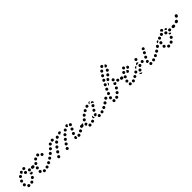

<svg xmlns="http://www.w3.org/2000/svg" viewBox="297 -1838 3154 3154"><g transform="rotate(-45 1874.0 -261.0)"><path d="M54 24Q59 24 63 22Q68 20 72 17Q75 13 77 9Q81 -1 77 -11Q73 -20 63 -24Q63 -24 63 -24Q53 -29 44 -25Q34 -21 30 -12Q26 -2 29 8Q33 17 43 21Q43 22 44 22Q49 24 54 24ZM152 2Q156 -8 152 -17Q149 -21 146 -25Q142 -28 137 -30Q133 -31 128 -31Q123 -31 118 -29L117 -28Q113 -26 109 -23Q106 -19 104 -14Q103 -10 103 -5Q103 0 105 5Q110 14 119 18Q129 21 138 17L140 16Q149 12 152 2ZM213 -47Q214 -51 214 -56Q213 -61 211 -66Q209 -70 205 -73Q197 -80 187 -79Q177 -78 170 -70H169Q162 -62 163 -51Q164 -41 172 -34Q176 -31 181 -30Q185 -28 190 -28Q195 -29 200 -31Q204 -33 207 -37L208 -38Q211 -42 213 -47ZM-5 -41Q3 -35 13 -36Q24 -37 30 -45Q36 -53 35 -64V-65Q34 -75 26 -82Q18 -88 7 -87Q-3 -86 -9 -78Q-16 -69 -15 -59L-14 -58Q-13 -48 -5 -41ZM252 -121Q253 -125 251 -129Q244 -128 238 -129H236Q227 -130 219 -135Q215 -137 211 -140Q209 -138 207 -135Q205 -133 204 -130V-128Q200 -119 204 -109Q209 -100 219 -96Q228 -93 238 -97Q247 -102 251 -111V-113Q252 -117 252 -121ZM-1 -127Q3 -117 13 -113Q17 -112 22 -112Q27 -112 32 -114Q36 -116 40 -120Q43 -123 45 -128V-129Q47 -134 47 -139Q47 -144 45 -148Q43 -153 39 -156Q35 -160 31 -161Q21 -165 12 -161Q2 -157 -1 -147L-2 -146Q-6 -136 -1 -127ZM338 -153Q346 -161 346 -171Q346 -181 338 -189Q331 -196 321 -196H319Q309 -196 302 -189Q294 -181 294 -171Q294 -161 302 -153Q309 -146 319 -146H320Q331 -146 338 -153ZM250 -152Q255 -153 259 -156Q263 -160 265 -164Q268 -168 268 -173Q269 -183 263 -192Q257 -200 246 -201H245Q235 -202 227 -196Q219 -190 217 -179Q216 -169 222 -161Q229 -153 239 -151H240Q245 -151 250 -152ZM179 -169Q188 -174 191 -184Q194 -193 190 -203Q185 -212 175 -215H174Q164 -218 155 -214Q145 -209 142 -199Q139 -189 144 -180Q149 -171 159 -168L160 -167Q170 -164 179 -169ZM38 -211Q37 -206 37 -201Q37 -196 39 -192Q41 -187 45 -184Q53 -177 63 -178Q73 -178 80 -186L81 -187Q85 -191 87 -196Q88 -202 87 -207Q87 -208 86 -208Q80 -215 76 -224Q73 -226 69 -228Q66 -229 62 -228Q57 -228 52 -226Q48 -224 44 -220L43 -219Q40 -216 38 -211ZM98 -232Q94 -242 98 -251Q99 -252 100 -254Q102 -258 106 -261Q110 -264 114 -266Q119 -267 124 -267Q129 -266 133 -264Q141 -260 145 -251Q148 -243 145 -234Q145 -234 144 -234Q136 -229 129 -221Q127 -219 126 -216Q122 -215 118 -216Q114 -216 110 -218Q101 -222 98 -232ZM167 -256Q167 -256 167 -257Q167 -259 167 -261Q167 -263 168 -265Q172 -275 181 -279Q191 -283 200 -280Q201 -279 202 -279Q212 -275 216 -266Q220 -256 216 -247Q213 -240 207 -235Q201 -231 194 -231Q188 -234 182 -236L181 -237Q177 -238 174 -238Q172 -240 171 -242Q170 -243 169 -245Q169 -250 167 -256Z M423 27Q431 20 432 10Q432 5 431 0Q429 -4 426 -8Q423 -12 419 -14Q415 -17 410 -17H409Q399 -19 391 -12Q383 -6 382 5Q381 15 387 23Q393 31 404 32Q414 33 423 27ZM504 6Q508 -4 504 -14Q503 -18 499 -22Q496 -25 491 -28Q487 -30 482 -30Q477 -30 472 -28Q467 -26 463 -23Q460 -20 458 -15Q456 -11 456 -6Q455 -1 457 4Q459 9 462 12Q466 16 470 18Q475 20 480 20Q485 20 489 19H490Q499 15 504 6ZM336 -11Q327 -16 325 -26V-27Q322 -37 327 -46Q332 -55 342 -58Q352 -60 361 -55Q370 -50 373 -40Q374 -36 374 -33Q374 -29 373 -26Q368 -21 364 -15Q364 -14 364 -13Q362 -12 360 -11Q358 -10 355 -9Q345 -6 336 -11ZM569 -21Q572 -25 573 -30Q575 -35 574 -40Q574 -44 571 -49Q566 -58 556 -61Q547 -64 537 -59Q528 -54 525 -44Q522 -34 527 -25Q530 -20 533 -17Q537 -14 542 -13Q547 -11 552 -12Q557 -12 561 -15H562Q566 -17 569 -21ZM628 -56Q632 -59 635 -63Q638 -68 638 -73Q639 -77 638 -82Q637 -87 634 -91Q628 -100 618 -101Q608 -103 599 -97Q595 -94 592 -90Q590 -86 589 -81Q588 -76 589 -71Q590 -66 593 -62Q599 -54 609 -52Q619 -50 628 -56ZM335 -97Q339 -87 349 -84Q359 -80 368 -85Q377 -89 381 -99Q385 -109 380 -118Q376 -128 366 -131Q356 -135 347 -130Q338 -126 334 -116Q330 -106 335 -97ZM297 -148Q306 -144 316 -147Q324 -150 329 -158Q333 -166 332 -175Q330 -184 323 -190Q316 -196 307 -196Q297 -196 289 -189Q282 -181 282 -171Q282 -166 284 -162Q287 -152 297 -148ZM366 -179Q365 -174 366 -169Q368 -164 371 -160Q374 -156 378 -154Q387 -149 397 -151Q407 -154 412 -163Q415 -167 416 -172Q416 -177 415 -182Q414 -187 411 -191Q408 -195 404 -197Q395 -202 385 -200Q375 -197 369 -188Q367 -184 366 -179ZM560 -185Q569 -181 579 -186Q583 -188 587 -192Q590 -195 591 -200Q593 -205 593 -210Q593 -215 590 -219Q588 -224 584 -227Q581 -231 576 -232Q571 -234 566 -234Q561 -233 557 -231Q556 -231 554 -230Q553 -229 552 -228Q549 -223 545 -219Q543 -214 543 -209Q543 -203 545 -198V-197Q550 -188 560 -185ZM416 -235Q415 -225 420 -216Q423 -212 427 -210Q432 -207 437 -206Q441 -205 446 -206Q451 -207 455 -210H456Q464 -216 466 -227Q468 -237 462 -245Q459 -249 455 -252Q451 -255 446 -256Q441 -256 436 -255Q431 -254 427 -251Q418 -245 416 -235ZM496 -273Q488 -267 487 -257Q485 -247 492 -238Q498 -230 508 -229Q519 -227 527 -233Q535 -240 537 -250Q538 -260 532 -268Q526 -277 515 -278Q505 -280 496 -273Z M955 17Q956 13 954 8Q953 3 950 -1Q947 -5 943 -8Q934 -13 924 -10Q914 -8 909 1L908 2Q906 6 905 11Q904 16 905 21Q907 25 910 29Q913 33 917 36Q926 41 936 39Q946 36 951 27H952Q954 22 955 17ZM761 5Q759 -5 751 -11Q742 -17 732 -15Q722 -13 716 -5L714 -2Q712 2 711 7Q710 12 710 16Q711 21 714 26Q717 30 721 33Q725 35 730 36Q735 37 739 37Q744 36 749 33Q753 30 756 26L757 24Q763 15 761 5ZM1236 16Q1240 13 1242 8Q1244 4 1245 -1Q1245 -6 1244 -11Q1241 -21 1231 -26Q1222 -30 1212 -27H1211Q1207 -25 1203 -22Q1199 -19 1197 -14Q1195 -10 1194 -5Q1194 0 1195 5Q1199 15 1208 19Q1217 24 1227 21H1228Q1232 19 1236 16ZM1147 10Q1143 8 1139 4Q1135 1 1133 -3Q1131 -8 1131 -13V-14Q1131 -24 1138 -32Q1145 -39 1155 -40Q1160 -40 1165 -38Q1169 -36 1173 -33Q1174 -32 1176 -30Q1177 -28 1178 -27Q1177 -26 1177 -25Q1172 -16 1172 -6Q1171 0 1172 5Q1169 8 1165 9Q1161 11 1157 11Q1152 11 1147 10ZM1313 -29Q1316 -39 1311 -48Q1308 -52 1305 -55Q1301 -59 1296 -60Q1291 -61 1286 -60Q1281 -60 1277 -57H1276Q1267 -52 1264 -42Q1262 -32 1267 -23Q1269 -18 1273 -15Q1277 -12 1282 -11Q1287 -10 1292 -10Q1297 -11 1301 -14H1302Q1311 -19 1313 -29ZM995 -46Q996 -51 995 -56Q994 -61 991 -65Q989 -69 985 -72Q976 -78 966 -76Q956 -74 950 -65L949 -64Q947 -60 946 -55Q945 -50 946 -45Q947 -41 950 -36Q952 -32 957 -30Q965 -24 975 -26Q985 -28 991 -37H992Q994 -42 995 -46ZM806 -63Q804 -73 795 -79Q791 -82 786 -83Q781 -84 776 -83Q771 -82 767 -79Q763 -76 760 -72L759 -70Q753 -61 755 -51Q757 -41 766 -35Q770 -32 775 -31Q780 -30 784 -31Q789 -32 793 -35Q798 -38 800 -42L802 -44Q808 -53 806 -63ZM1375 -63Q1378 -67 1378 -72Q1379 -77 1378 -82Q1377 -87 1374 -91Q1369 -100 1358 -101Q1348 -103 1340 -98L1339 -97Q1335 -94 1332 -90Q1330 -86 1329 -81Q1328 -76 1329 -71Q1330 -66 1333 -62Q1338 -54 1349 -52Q1359 -50 1367 -56H1368Q1372 -59 1375 -63ZM636 -64Q639 -68 640 -73Q640 -78 639 -83Q638 -88 635 -92Q630 -100 619 -102Q609 -104 601 -98H600Q596 -95 593 -90Q590 -86 589 -81Q589 -76 590 -72Q591 -67 593 -63Q599 -54 610 -52Q620 -51 628 -56L629 -57Q633 -60 636 -64ZM1153 -78Q1157 -69 1166 -64Q1171 -62 1175 -62Q1180 -62 1185 -64Q1190 -66 1193 -69Q1197 -72 1199 -77V-78Q1204 -87 1200 -97Q1196 -107 1187 -111Q1182 -113 1177 -113Q1172 -113 1168 -111Q1163 -110 1159 -106Q1156 -103 1154 -98L1153 -97Q1149 -88 1153 -78ZM1039 -107Q1040 -112 1040 -117Q1039 -122 1037 -126Q1034 -131 1030 -134Q1026 -137 1021 -138Q1017 -139 1012 -139Q1007 -138 1002 -135Q998 -133 995 -129V-128Q992 -124 990 -119Q989 -115 990 -110Q990 -105 993 -101Q995 -96 999 -93Q1003 -90 1008 -89Q1013 -88 1018 -88Q1023 -89 1027 -92Q1031 -94 1034 -98L1035 -99Q1038 -103 1039 -107ZM853 -127Q852 -137 844 -143Q836 -150 825 -149Q815 -147 809 -139L807 -137Q801 -129 802 -118Q803 -108 811 -102Q819 -95 830 -97Q840 -98 846 -106L848 -108Q855 -117 853 -127ZM701 -123Q702 -133 695 -141Q692 -145 688 -147Q683 -149 678 -150Q673 -150 668 -149Q664 -147 660 -144L659 -143Q655 -140 653 -136Q651 -131 650 -126Q650 -121 651 -116Q653 -112 656 -108Q663 -100 673 -99Q684 -98 692 -105V-106Q700 -113 701 -123ZM1187 -148Q1190 -139 1199 -134Q1208 -129 1218 -131Q1228 -134 1233 -143L1234 -144Q1239 -153 1236 -163Q1233 -173 1224 -178Q1219 -180 1214 -181Q1210 -182 1205 -180Q1200 -179 1196 -176Q1192 -173 1190 -168H1189Q1184 -158 1187 -148ZM1088 -163Q1090 -168 1089 -173Q1089 -178 1087 -182Q1085 -187 1082 -190Q1074 -198 1064 -197Q1053 -197 1046 -190V-189Q1042 -185 1040 -181Q1039 -176 1039 -171Q1039 -166 1041 -162Q1043 -157 1047 -154Q1054 -146 1064 -147Q1075 -147 1082 -154L1083 -155Q1086 -159 1088 -163ZM757 -178Q757 -189 750 -196Q746 -199 741 -201Q737 -203 732 -203Q727 -203 722 -201Q718 -199 714 -195Q706 -187 707 -177Q707 -166 714 -159Q722 -152 732 -152Q742 -152 750 -160V-161Q758 -168 757 -178ZM905 -174Q907 -179 907 -184Q907 -189 906 -193Q904 -198 900 -202Q893 -209 883 -209Q872 -209 865 -202L863 -200Q855 -193 855 -182Q855 -172 862 -165Q869 -157 880 -157Q890 -157 898 -164L900 -166Q903 -170 905 -174ZM1146 -219Q1148 -229 1142 -237Q1139 -241 1135 -244Q1131 -247 1126 -248Q1121 -248 1116 -247Q1112 -246 1107 -243Q1098 -237 1097 -227Q1095 -216 1101 -208Q1104 -204 1108 -201Q1112 -199 1117 -198Q1122 -197 1127 -198Q1132 -199 1136 -202Q1145 -208 1146 -219ZM1219 -219Q1220 -214 1223 -210Q1226 -206 1230 -203Q1234 -201 1239 -200Q1249 -198 1258 -204Q1266 -210 1268 -221Q1269 -226 1268 -231Q1267 -236 1264 -240Q1261 -244 1257 -247Q1253 -249 1248 -250Q1237 -252 1229 -246Q1221 -240 1219 -230V-229Q1218 -224 1219 -219ZM966 -218Q969 -222 971 -226Q972 -231 971 -236Q971 -241 968 -245Q963 -254 953 -257Q943 -260 934 -255L932 -253Q927 -251 924 -247Q921 -243 920 -238Q919 -234 919 -229Q920 -224 922 -219Q927 -210 937 -208Q947 -205 956 -210L959 -211Q963 -214 966 -218ZM803 -216H802Q795 -208 784 -208Q774 -209 767 -216Q759 -223 760 -234Q760 -244 767 -251L768 -252Q775 -259 786 -259Q796 -259 803 -252Q804 -251 805 -250Q805 -249 806 -248Q806 -246 807 -244Q808 -239 810 -235Q811 -230 809 -225Q807 -220 803 -216ZM1203 -250Q1207 -258 1215 -263Q1211 -272 1203 -277Q1195 -281 1186 -279H1185Q1175 -277 1169 -268Q1163 -260 1166 -249Q1168 -239 1177 -234Q1185 -228 1195 -230L1196 -231Q1196 -232 1196 -233H1197Q1198 -242 1203 -250ZM998 -245Q996 -249 996 -254Q996 -265 1003 -272Q1010 -279 1020 -280H1023H1024Q1034 -280 1041 -272Q1049 -265 1049 -254Q1049 -253 1048 -251Q1048 -250 1048 -248Q1041 -247 1035 -245Q1026 -241 1019 -234Q1017 -232 1016 -230Q1012 -231 1009 -233Q1006 -234 1003 -237Q1000 -240 998 -245ZM840 -235Q836 -237 833 -241Q830 -245 829 -250Q827 -255 828 -260Q829 -265 831 -269Q836 -278 846 -281Q856 -283 865 -278Q866 -278 867 -277Q871 -274 874 -270Q877 -266 878 -261Q879 -257 879 -252Q878 -247 875 -243Q873 -239 870 -237Q868 -235 864 -233Q862 -234 859 -234Q852 -234 845 -233Q844 -233 843 -234Q842 -234 841 -235Q840 -235 840 -235Z M1474 31Q1479 29 1483 26Q1487 23 1489 19Q1491 14 1492 9Q1493 -1 1486 -9Q1480 -17 1470 -18H1469Q1458 -19 1450 -13Q1442 -6 1441 4Q1441 9 1442 14Q1443 18 1446 22Q1450 26 1454 29Q1458 31 1463 31L1464 32Q1469 32 1474 31ZM1691 28Q1696 27 1700 24Q1704 21 1707 17Q1709 12 1710 7Q1711 -3 1705 -11Q1699 -19 1689 -21H1688Q1683 -22 1678 -20Q1673 -19 1669 -16Q1665 -13 1663 -9Q1660 -5 1659 0Q1658 10 1664 19Q1670 27 1681 28L1682 29Q1687 29 1691 28ZM1783 4Q1788 -5 1785 -15Q1783 -20 1780 -24Q1777 -27 1772 -30Q1768 -32 1763 -32Q1758 -33 1753 -31H1752Q1742 -28 1738 -18Q1733 -9 1736 1Q1738 5 1741 9Q1744 13 1748 15Q1753 17 1758 18Q1763 18 1767 17L1768 16Q1778 13 1783 4ZM1565 1Q1569 -9 1565 -18Q1562 -23 1559 -26Q1555 -30 1551 -31Q1546 -33 1541 -33Q1536 -33 1531 -31L1530 -30Q1526 -28 1523 -25Q1519 -21 1517 -16Q1516 -12 1516 -7Q1516 -2 1518 3Q1520 7 1524 11Q1527 14 1532 16Q1537 18 1542 17Q1547 17 1551 15H1552Q1562 11 1565 1ZM1851 -21Q1854 -25 1856 -29Q1857 -34 1857 -39Q1856 -44 1854 -48Q1850 -58 1840 -61Q1830 -64 1821 -60L1820 -59Q1815 -57 1812 -53Q1809 -49 1807 -45Q1806 -40 1806 -35Q1806 -30 1809 -25Q1813 -16 1823 -13Q1833 -10 1842 -14L1843 -15Q1848 -17 1851 -21ZM1608 -74Q1603 -75 1599 -73Q1594 -72 1591 -69L1590 -68Q1582 -62 1581 -51Q1580 -41 1586 -33Q1589 -29 1594 -27Q1598 -24 1603 -24Q1605 -24 1606 -24Q1608 -24 1610 -24Q1609 -26 1608 -28Q1603 -36 1602 -46Q1601 -55 1604 -64V-65Q1606 -70 1608 -74ZM1411 -34Q1405 -42 1406 -52V-53Q1408 -63 1416 -70Q1424 -76 1434 -75Q1445 -74 1451 -65Q1457 -57 1456 -47V-46Q1456 -44 1455 -43Q1455 -41 1454 -39Q1454 -39 1453 -39Q1444 -37 1436 -30Q1433 -27 1430 -24Q1429 -24 1429 -24Q1428 -24 1428 -24Q1418 -25 1411 -34ZM1627 -38Q1622 -48 1625 -57L1626 -59Q1627 -63 1630 -67Q1633 -71 1638 -73Q1642 -76 1647 -76Q1652 -77 1657 -75Q1667 -73 1672 -64Q1677 -54 1674 -44L1673 -43Q1673 -43 1673 -43Q1673 -43 1673 -42Q1663 -40 1656 -34Q1651 -30 1647 -26Q1646 -26 1644 -26Q1643 -26 1642 -26Q1632 -29 1627 -38ZM1919 -63Q1922 -67 1923 -72Q1924 -77 1923 -82Q1922 -87 1919 -91Q1913 -99 1903 -101Q1892 -103 1884 -97L1883 -96Q1879 -94 1876 -89Q1874 -85 1873 -80Q1872 -75 1873 -71Q1874 -66 1877 -62Q1883 -53 1893 -51Q1903 -49 1912 -55V-56Q1917 -59 1919 -63ZM1390 -73Q1394 -82 1402 -88Q1404 -89 1406 -91Q1406 -91 1406 -91Q1406 -92 1405 -92Q1399 -100 1389 -102Q1379 -104 1371 -98H1370Q1361 -92 1359 -81Q1358 -71 1363 -63Q1367 -58 1372 -55Q1378 -52 1384 -52Q1384 -53 1384 -55V-56Q1385 -65 1390 -73ZM1660 -114Q1662 -103 1671 -98Q1679 -92 1690 -95Q1700 -97 1705 -106L1706 -107Q1711 -115 1709 -125Q1707 -136 1698 -141Q1694 -144 1689 -145Q1684 -145 1679 -144Q1674 -143 1670 -140Q1666 -138 1663 -133V-132Q1657 -124 1660 -114ZM1436 -115Q1437 -105 1446 -99Q1454 -93 1464 -95Q1475 -97 1481 -105V-106Q1487 -114 1486 -124Q1484 -135 1475 -141Q1467 -147 1457 -145Q1447 -143 1441 -135L1440 -134Q1434 -126 1436 -115ZM1492 -187Q1490 -182 1489 -177Q1488 -173 1490 -168Q1491 -163 1494 -159Q1497 -155 1502 -153Q1506 -150 1511 -150Q1516 -149 1521 -151Q1525 -152 1529 -155L1530 -156Q1538 -162 1539 -172Q1541 -183 1534 -191Q1528 -199 1518 -200Q1507 -201 1499 -195L1498 -194Q1494 -191 1492 -187ZM1702 -178Q1704 -168 1713 -163Q1717 -160 1722 -159Q1727 -158 1732 -159Q1736 -160 1741 -163Q1745 -166 1747 -170L1748 -171Q1754 -179 1752 -189Q1749 -200 1741 -205Q1737 -208 1732 -209Q1727 -210 1722 -209Q1717 -208 1713 -205Q1709 -202 1706 -198V-197Q1700 -189 1702 -178ZM1554 -224Q1551 -214 1556 -205Q1561 -196 1571 -193Q1581 -190 1590 -195H1591Q1600 -200 1603 -210Q1606 -220 1601 -229Q1597 -238 1587 -241Q1577 -244 1568 -239H1567Q1558 -234 1554 -224ZM1731 -238 1732 -239Q1737 -248 1747 -251Q1757 -253 1766 -248Q1775 -243 1778 -233Q1780 -223 1775 -214V-213Q1774 -211 1772 -210Q1771 -208 1769 -207Q1768 -209 1766 -212Q1761 -219 1753 -224Q1746 -229 1737 -231Q1733 -232 1729 -232Q1729 -234 1730 -235Q1731 -237 1731 -238ZM1627 -258Q1622 -249 1625 -239Q1627 -235 1630 -231Q1633 -227 1638 -225Q1642 -222 1647 -222Q1652 -221 1657 -223H1658Q1668 -226 1672 -235Q1677 -244 1674 -254Q1671 -264 1662 -269Q1653 -274 1643 -271H1642Q1632 -267 1627 -258ZM1712 -275Q1720 -280 1730 -278H1731Q1734 -277 1737 -276Q1740 -275 1742 -273Q1742 -273 1741 -272Q1732 -270 1724 -264Q1717 -258 1712 -250V-249Q1708 -243 1707 -237Q1703 -241 1701 -247Q1700 -253 1701 -259Q1703 -269 1712 -275Z M2029 27Q2018 26 2011 19Q2011 18 2010 18Q2003 10 2004 -1Q2005 -11 2012 -18Q2016 -21 2021 -23Q2025 -24 2030 -24Q2035 -24 2040 -21Q2044 -19 2048 -15Q2048 -15 2048 -15Q2049 -14 2050 -12Q2051 -11 2052 -9Q2052 -3 2053 2Q2053 5 2054 8Q2053 11 2051 14Q2049 18 2047 20Q2039 27 2029 27ZM2125 0Q2127 -10 2122 -19Q2116 -28 2106 -30Q2096 -33 2087 -28L2086 -27Q2078 -22 2075 -12Q2073 -2 2078 7Q2081 12 2085 15Q2089 17 2093 19Q2098 20 2103 19Q2108 18 2112 16L2113 15Q2122 10 2125 0ZM2184 -57Q2183 -67 2176 -74Q2172 -78 2167 -79Q2163 -81 2158 -81Q2153 -81 2148 -79Q2144 -76 2140 -73V-72Q2133 -64 2133 -54Q2134 -44 2141 -37Q2145 -33 2150 -32Q2154 -30 2159 -30Q2164 -30 2169 -33Q2173 -35 2177 -38V-39Q2184 -47 2184 -57ZM2000 -59Q2005 -50 2015 -47Q2020 -46 2025 -47Q2030 -47 2034 -50Q2039 -52 2042 -56Q2045 -60 2046 -65V-66Q2048 -70 2047 -75Q2047 -80 2044 -85Q2042 -89 2038 -92Q2034 -95 2029 -96Q2019 -99 2010 -94Q2001 -89 1998 -79V-78Q1995 -68 2000 -59ZM1921 -64Q1924 -68 1924 -73Q1925 -78 1924 -83Q1923 -88 1920 -92Q1914 -100 1904 -102Q1894 -104 1886 -98H1885Q1876 -92 1874 -81Q1873 -71 1878 -63Q1884 -54 1895 -52Q1905 -51 1913 -56L1914 -57Q1918 -60 1921 -64ZM2229 -114Q2230 -119 2229 -124Q2227 -129 2224 -133Q2222 -137 2217 -139Q2213 -142 2208 -143Q2203 -143 2198 -142Q2194 -141 2190 -138Q2186 -135 2183 -131L2182 -130Q2177 -121 2180 -111Q2182 -101 2191 -96Q2195 -93 2200 -92Q2205 -92 2210 -93Q2215 -94 2219 -97Q2223 -100 2225 -104L2226 -105Q2228 -109 2229 -114ZM1987 -118Q1989 -129 1983 -137Q1980 -141 1976 -144Q1971 -146 1967 -147Q1962 -148 1957 -147Q1952 -145 1948 -142H1947Q1939 -136 1937 -126Q1935 -115 1942 -107Q1944 -103 1949 -100Q1953 -98 1958 -97Q1963 -96 1968 -97Q1972 -99 1976 -101L1977 -102Q1986 -108 1987 -118ZM2025 -134Q2029 -125 2039 -121Q2048 -117 2058 -121Q2067 -125 2071 -135V-136Q2075 -145 2071 -155Q2067 -164 2058 -168Q2048 -172 2038 -168Q2029 -164 2025 -154V-153Q2021 -144 2025 -134ZM2402 -153Q2409 -160 2409 -171Q2409 -176 2407 -180Q2406 -185 2402 -189Q2399 -192 2394 -194Q2389 -196 2384 -196H2383Q2373 -196 2366 -189Q2358 -182 2358 -171Q2358 -166 2360 -162Q2362 -157 2365 -153Q2369 -150 2373 -148Q2378 -146 2383 -146H2384Q2394 -146 2402 -153ZM2261 -178V-177Q2257 -167 2248 -163Q2238 -159 2229 -163Q2219 -167 2215 -176Q2211 -186 2214 -195L2215 -196Q2217 -202 2222 -206Q2227 -210 2233 -212Q2238 -207 2245 -205Q2251 -203 2258 -202Q2260 -200 2261 -197Q2262 -194 2263 -191Q2263 -189 2263 -187Q2263 -185 2263 -182Q2262 -180 2261 -178ZM2306 -167Q2311 -166 2316 -167Q2321 -168 2325 -171Q2329 -174 2332 -178Q2338 -187 2336 -197Q2334 -207 2325 -213H2324Q2315 -219 2305 -217Q2295 -215 2289 -206Q2284 -198 2286 -187Q2288 -177 2297 -172V-171Q2302 -168 2306 -167ZM2055 -206Q2059 -196 2068 -192Q2077 -188 2087 -191Q2097 -195 2101 -204L2102 -205Q2106 -215 2102 -224Q2099 -234 2089 -238Q2080 -243 2070 -239Q2060 -236 2056 -226V-225Q2051 -216 2055 -206ZM2253 -226Q2262 -222 2272 -227Q2281 -231 2285 -241Q2288 -251 2284 -260V-261Q2279 -270 2270 -274Q2260 -277 2250 -273Q2246 -271 2243 -267Q2239 -264 2237 -259Q2236 -254 2236 -249Q2236 -244 2238 -240L2239 -239Q2243 -230 2253 -226ZM2170 -263Q2169 -252 2161 -246L2160 -245Q2154 -240 2147 -239Q2139 -238 2133 -242Q2138 -245 2143 -249Q2150 -255 2154 -263L2155 -264Q2159 -272 2159 -281Q2160 -283 2160 -285Q2161 -284 2162 -283Q2163 -282 2164 -281Q2171 -273 2170 -263ZM2087 -286Q2086 -281 2088 -276Q2089 -272 2093 -268Q2096 -264 2100 -262Q2105 -260 2110 -259Q2115 -259 2119 -261Q2124 -262 2128 -265Q2132 -269 2134 -273V-274Q2137 -279 2137 -283Q2137 -288 2136 -293Q2134 -298 2131 -302Q2128 -305 2123 -308Q2114 -312 2104 -309Q2094 -306 2090 -296H2089Q2087 -291 2087 -286ZM2227 -315Q2228 -325 2221 -333Q2215 -338 2208 -340Q2200 -342 2193 -339Q2192 -335 2189 -331V-330Q2185 -322 2178 -316Q2177 -316 2177 -315Q2177 -310 2178 -306Q2180 -302 2183 -298Q2190 -290 2201 -290Q2211 -290 2219 -297Q2227 -305 2227 -315ZM2123 -355Q2122 -350 2123 -346Q2125 -341 2128 -337Q2131 -333 2135 -331Q2144 -326 2154 -329Q2164 -331 2169 -341H2170Q2175 -351 2172 -360Q2169 -370 2160 -375Q2156 -378 2151 -378Q2146 -379 2141 -378Q2136 -376 2132 -373Q2128 -370 2126 -366L2125 -365Q2123 -360 2123 -355ZM2282 -371Q2282 -381 2274 -389Q2266 -396 2256 -395Q2246 -395 2239 -387L2238 -386Q2231 -379 2231 -368Q2232 -358 2239 -351Q2247 -344 2257 -344Q2268 -345 2275 -352V-353Q2282 -361 2282 -371ZM2162 -414Q2164 -403 2173 -398Q2182 -392 2192 -395Q2202 -397 2207 -406L2208 -407Q2213 -416 2211 -426Q2209 -436 2200 -441Q2191 -447 2181 -444Q2171 -442 2165 -433V-432Q2159 -424 2162 -414ZM2330 -435Q2328 -445 2319 -451Q2311 -456 2301 -454Q2291 -453 2285 -444L2284 -443Q2278 -435 2280 -424Q2282 -414 2291 -408Q2299 -403 2310 -405Q2320 -407 2326 -415V-416Q2332 -425 2330 -435ZM2205 -480Q2206 -469 2214 -463Q2223 -457 2233 -458Q2243 -459 2249 -468H2250Q2256 -477 2255 -487Q2254 -497 2245 -503Q2237 -510 2227 -508Q2217 -507 2210 -499V-498Q2203 -490 2205 -480ZM2356 -511Q2354 -515 2350 -519Q2347 -522 2342 -524Q2338 -526 2333 -526Q2332 -526 2332 -526Q2331 -526 2331 -526Q2331 -525 2330 -524Q2328 -515 2321 -507Q2316 -500 2308 -496Q2310 -487 2317 -481Q2324 -475 2333 -475Q2344 -475 2351 -482Q2358 -490 2358 -500V-501Q2358 -506 2356 -511ZM2264 -552Q2261 -549 2260 -544Q2259 -539 2259 -534Q2260 -529 2262 -525Q2264 -520 2268 -517Q2272 -514 2277 -513Q2282 -511 2287 -512Q2292 -512 2296 -515H2297Q2301 -518 2304 -522Q2307 -525 2309 -530Q2310 -535 2310 -540Q2309 -545 2307 -549Q2302 -558 2292 -561Q2282 -564 2273 -559H2272Q2268 -556 2264 -552Z M2507 8Q2511 -2 2508 -11Q2506 -16 2502 -20Q2499 -23 2494 -25Q2490 -27 2485 -27Q2480 -27 2475 -26Q2466 -22 2461 -12Q2457 -3 2461 7Q2465 16 2474 21Q2484 25 2493 21Q2503 17 2507 8ZM2414 20Q2404 21 2396 14V13Q2388 6 2388 -4Q2388 -14 2395 -22Q2399 -25 2403 -27Q2408 -29 2413 -30Q2418 -30 2422 -28Q2427 -26 2430 -23H2431Q2433 -20 2435 -17Q2437 -14 2438 -11Q2437 -7 2437 -3Q2437 0 2437 3Q2436 6 2435 8Q2433 11 2431 13Q2424 20 2414 20ZM2576 -30Q2578 -40 2573 -49Q2571 -53 2567 -56Q2563 -59 2558 -60Q2553 -61 2548 -61Q2543 -60 2539 -58V-57Q2535 -55 2532 -51Q2529 -47 2527 -42Q2526 -37 2527 -33Q2527 -28 2530 -23Q2535 -14 2545 -12Q2555 -9 2564 -14Q2573 -20 2576 -30ZM2390 -57Q2386 -60 2384 -65Q2382 -69 2382 -74Q2381 -79 2383 -84Q2386 -94 2396 -98Q2405 -103 2415 -99Q2420 -97 2423 -94Q2427 -91 2429 -86Q2431 -82 2432 -77Q2432 -72 2430 -67Q2428 -62 2424 -58Q2421 -54 2415 -52Q2414 -52 2412 -52Q2407 -52 2402 -51Q2401 -51 2400 -51Q2399 -52 2398 -52Q2394 -53 2390 -57ZM2636 -64Q2639 -68 2639 -73Q2640 -78 2639 -82Q2638 -87 2635 -91Q2629 -100 2619 -101Q2609 -103 2600 -97Q2592 -91 2590 -81Q2588 -71 2594 -62Q2597 -58 2601 -56Q2606 -53 2611 -52Q2615 -51 2620 -52Q2625 -54 2629 -56V-57Q2633 -59 2636 -64ZM2414 -154Q2413 -154 2413 -153Q2410 -143 2414 -134Q2418 -125 2428 -121Q2437 -118 2446 -121Q2455 -125 2459 -134Q2461 -138 2462 -143Q2462 -148 2460 -153Q2459 -157 2455 -161Q2452 -165 2448 -167Q2438 -171 2428 -168Q2419 -165 2414 -155Q2414 -155 2414 -154ZM2401 -175Q2399 -184 2392 -190Q2385 -196 2376 -196Q2366 -196 2358 -189Q2351 -181 2351 -171Q2351 -161 2358 -153Q2366 -146 2376 -146Q2380 -146 2383 -147Q2386 -148 2389 -150Q2390 -156 2392 -161Q2393 -163 2394 -165Q2397 -171 2401 -175ZM2520 -206Q2523 -207 2527 -207Q2530 -207 2533 -205Q2534 -205 2534 -205Q2539 -196 2546 -190Q2548 -189 2550 -188Q2550 -188 2550 -188Q2550 -188 2550 -188Q2551 -183 2551 -178Q2550 -173 2547 -169Q2545 -165 2541 -162Q2537 -159 2532 -157Q2527 -156 2522 -157Q2517 -158 2513 -160Q2509 -163 2506 -167Q2503 -171 2501 -176Q2501 -176 2501 -176Q2501 -176 2501 -177Q2507 -182 2511 -190Q2515 -197 2516 -205Q2517 -205 2518 -205Q2519 -206 2520 -206ZM2445 -215Q2444 -210 2446 -205Q2447 -200 2450 -196Q2453 -192 2458 -190Q2467 -185 2477 -188Q2487 -191 2491 -200H2492Q2494 -205 2494 -210Q2495 -215 2493 -219Q2492 -224 2489 -228Q2486 -232 2481 -234Q2472 -239 2462 -236Q2452 -233 2447 -224Q2445 -219 2445 -215ZM2600 -232Q2598 -242 2590 -248Q2582 -254 2572 -253Q2570 -253 2568 -252Q2566 -252 2565 -251Q2564 -247 2562 -244Q2557 -236 2550 -229Q2550 -228 2550 -227Q2550 -226 2550 -225Q2552 -215 2560 -208Q2568 -202 2578 -203Q2589 -205 2595 -213Q2601 -221 2600 -232ZM2503 -285Q2500 -282 2497 -277Q2495 -273 2495 -268Q2494 -263 2496 -258Q2499 -248 2508 -244Q2517 -239 2527 -242Q2537 -245 2542 -254Q2547 -264 2543 -274Q2540 -283 2531 -288Q2522 -293 2512 -290Q2507 -288 2503 -285Z M2893 23Q2898 23 2902 20Q2906 17 2909 13Q2912 9 2913 4Q2915 -6 2910 -14Q2904 -23 2894 -26Q2884 -28 2875 -23Q2866 -17 2864 -7Q2863 -2 2864 3Q2865 8 2867 12Q2870 16 2874 19Q2878 22 2883 23Q2888 24 2893 23ZM2979 8Q2983 4 2985 0Q2987 -5 2988 -9Q2988 -14 2987 -19Q2984 -29 2975 -34Q2965 -39 2955 -35Q2950 -34 2947 -31Q2943 -27 2940 -23Q2938 -19 2938 -14Q2937 -9 2939 -4Q2942 6 2951 11Q2960 15 2970 12H2971Q2975 11 2979 8ZM2640 -16Q2640 -11 2642 -7Q2643 -2 2647 2Q2650 5 2655 8Q2664 12 2673 8Q2683 5 2688 -4Q2682 -4 2677 -5Q2668 -7 2660 -12Q2653 -17 2647 -24Q2646 -26 2644 -29Q2644 -28 2644 -27Q2643 -27 2643 -26Q2641 -21 2640 -16ZM3057 -32Q3060 -42 3056 -51Q3053 -55 3050 -59Q3046 -62 3041 -64Q3037 -65 3032 -65Q3027 -65 3022 -63V-62Q3013 -58 3009 -48Q3006 -38 3010 -29Q3012 -25 3016 -21Q3020 -18 3025 -16Q3029 -15 3034 -15Q3039 -15 3044 -17Q3053 -22 3057 -32ZM2711 -47Q2712 -52 2711 -57Q2710 -62 2707 -66Q2704 -70 2700 -73Q2691 -78 2681 -76Q2671 -74 2665 -65Q2663 -61 2662 -56Q2661 -51 2662 -46Q2663 -41 2666 -37Q2668 -33 2672 -31Q2677 -28 2682 -27Q2686 -26 2691 -27Q2696 -28 2700 -31Q2704 -34 2707 -38Q2710 -42 2711 -47ZM2847 -63Q2847 -68 2848 -73H2849Q2852 -83 2861 -88Q2870 -93 2880 -90Q2885 -88 2888 -85Q2892 -82 2895 -77Q2897 -73 2897 -68Q2898 -63 2896 -58Q2895 -55 2894 -53Q2893 -51 2891 -49Q2886 -49 2881 -48Q2872 -47 2864 -42Q2859 -43 2856 -47Q2852 -50 2850 -54Q2848 -58 2847 -63ZM3120 -64Q3123 -68 3124 -73Q3124 -78 3123 -83Q3122 -87 3119 -91Q3116 -96 3112 -98Q3108 -101 3103 -102Q3098 -102 3093 -101Q3089 -100 3084 -97Q3076 -91 3074 -81Q3072 -71 3078 -62Q3081 -58 3085 -56Q3090 -53 3095 -52Q3099 -51 3104 -52Q3109 -54 3113 -56V-57Q3118 -59 3120 -64ZM2640 -73Q2642 -83 2636 -91Q2633 -96 2629 -98Q2625 -101 2620 -102Q2615 -103 2610 -102Q2605 -101 2601 -98Q2592 -92 2590 -81Q2589 -71 2594 -63Q2600 -54 2611 -52Q2621 -51 2629 -56L2630 -57Q2638 -63 2640 -73ZM2763 -100Q2766 -110 2760 -118Q2755 -127 2745 -130Q2735 -132 2726 -127L2725 -126Q2717 -121 2714 -111Q2712 -101 2717 -92Q2720 -88 2724 -85Q2728 -82 2733 -81Q2738 -80 2743 -80Q2748 -81 2752 -84Q2761 -89 2763 -100ZM2829 -107Q2836 -115 2836 -125Q2836 -130 2834 -135Q2832 -139 2829 -143Q2825 -146 2820 -148Q2816 -150 2811 -150Q2800 -150 2793 -143Q2786 -135 2786 -125Q2786 -120 2788 -115Q2789 -111 2793 -107Q2796 -104 2801 -102Q2806 -100 2811 -100Q2821 -100 2829 -107ZM2659 -141 2660 -142Q2664 -145 2670 -147Q2676 -148 2682 -147Q2683 -141 2685 -136Q2686 -133 2687 -130Q2684 -130 2681 -129Q2672 -125 2665 -119Q2659 -113 2656 -107Q2650 -115 2651 -125Q2652 -135 2659 -141ZM2877 -137Q2877 -132 2879 -127Q2880 -122 2883 -119Q2886 -115 2891 -112Q2900 -108 2910 -111Q2920 -114 2925 -123V-124Q2927 -128 2927 -133Q2928 -138 2926 -143Q2925 -147 2922 -151Q2918 -155 2914 -157Q2905 -162 2895 -159Q2885 -156 2880 -146Q2878 -142 2877 -137ZM2704 -153Q2705 -158 2707 -163Q2711 -172 2721 -176Q2731 -180 2740 -175Q2747 -172 2751 -165Q2755 -158 2754 -150Q2752 -151 2750 -151Q2740 -154 2731 -152Q2722 -150 2714 -146V-145Q2710 -143 2707 -141Q2707 -141 2707 -142Q2706 -143 2706 -144Q2704 -148 2704 -153ZM2914 -204Q2913 -199 2915 -194Q2916 -190 2919 -186Q2922 -182 2926 -179Q2935 -174 2945 -177Q2955 -180 2961 -189Q2963 -193 2964 -198Q2964 -203 2963 -208Q2962 -213 2959 -217Q2956 -221 2951 -223Q2942 -228 2932 -225Q2922 -223 2917 -214V-213Q2915 -209 2914 -204ZM2738 -212Q2742 -202 2751 -198Q2760 -194 2770 -197Q2780 -201 2784 -210Q2789 -220 2785 -230Q2782 -239 2772 -244Q2763 -248 2753 -245Q2743 -241 2739 -232V-231Q2734 -222 2738 -212ZM2946 -264Q2947 -268 2949 -273Q2954 -282 2964 -285Q2974 -288 2983 -283Q2988 -281 2991 -277Q2994 -273 2995 -269Q2997 -264 2996 -259Q2996 -254 2993 -250V-249Q2990 -243 2984 -240Q2978 -236 2971 -236Q2967 -240 2962 -243Q2957 -246 2950 -247Q2949 -249 2949 -251Q2948 -252 2947 -254Q2946 -259 2946 -264Z M3304 28Q3309 27 3313 24Q3317 21 3319 17Q3322 13 3323 8Q3325 -2 3319 -11Q3313 -19 3303 -21Q3302 -21 3301 -21Q3296 -22 3292 -22Q3287 -21 3283 -18Q3278 -15 3276 -11Q3273 -7 3272 -2Q3270 8 3276 17Q3281 25 3291 28Q3293 28 3294 28Q3299 29 3304 28ZM3398 -9Q3400 -19 3395 -28Q3392 -32 3388 -35Q3384 -38 3379 -39Q3374 -40 3369 -40Q3365 -39 3360 -36L3359 -35Q3354 -32 3351 -28Q3349 -24 3347 -19Q3346 -15 3347 -10Q3348 -5 3351 -1Q3353 4 3357 7Q3361 9 3366 11Q3371 12 3376 11Q3381 10 3385 7L3387 6Q3395 1 3398 -9ZM3223 -31Q3226 -27 3231 -24Q3235 -22 3240 -22Q3245 -21 3250 -23Q3255 -24 3258 -27Q3262 -31 3265 -35Q3267 -39 3267 -44Q3268 -49 3266 -54Q3266 -55 3266 -55Q3265 -60 3261 -64Q3258 -68 3254 -70Q3250 -73 3245 -73Q3240 -74 3235 -73Q3225 -70 3220 -61Q3215 -52 3218 -42Q3218 -40 3219 -39Q3220 -34 3223 -31ZM3454 -64Q3455 -69 3454 -74Q3454 -79 3451 -83Q3448 -87 3444 -90Q3436 -96 3426 -94Q3415 -93 3409 -84L3408 -83Q3405 -78 3404 -74Q3403 -69 3404 -64Q3405 -59 3407 -55Q3410 -51 3414 -48Q3423 -42 3433 -43Q3443 -45 3449 -54L3450 -55Q3453 -59 3454 -64ZM3125 -74Q3127 -84 3121 -92Q3118 -97 3114 -99Q3110 -102 3105 -103Q3100 -104 3095 -103Q3090 -102 3086 -99L3085 -98Q3076 -92 3074 -81Q3073 -71 3078 -63Q3084 -54 3095 -52Q3105 -51 3113 -56L3115 -58Q3123 -64 3125 -74ZM3190 -120Q3191 -131 3185 -139Q3182 -143 3178 -146Q3174 -148 3169 -149Q3164 -150 3159 -149Q3154 -148 3150 -145L3149 -143Q3145 -141 3142 -136Q3139 -132 3139 -127Q3138 -122 3139 -117Q3140 -113 3143 -109Q3149 -100 3159 -98Q3169 -97 3178 -103L3180 -104Q3188 -110 3190 -120ZM3224 -113Q3229 -104 3239 -101Q3244 -99 3249 -100Q3254 -100 3258 -103Q3263 -105 3266 -109Q3269 -113 3270 -117L3271 -119Q3274 -129 3269 -138Q3264 -148 3254 -151Q3244 -153 3235 -149Q3226 -144 3223 -134L3222 -132Q3219 -122 3224 -113ZM3476 -131Q3480 -129 3484 -128Q3480 -120 3472 -116Q3464 -113 3456 -115Q3448 -117 3443 -123Q3437 -130 3437 -138Q3442 -140 3446 -143Q3451 -146 3455 -150Q3457 -146 3461 -142Q3467 -135 3476 -131ZM3595 -153Q3602 -161 3602 -171Q3602 -176 3601 -180Q3599 -185 3595 -189Q3592 -192 3587 -194Q3582 -196 3577 -196H3575Q3565 -196 3558 -189Q3550 -181 3550 -171Q3550 -166 3552 -162Q3554 -157 3558 -153Q3561 -150 3566 -148Q3570 -146 3575 -146H3577Q3588 -146 3595 -153ZM3506 -150Q3511 -151 3515 -155Q3519 -158 3521 -162Q3523 -167 3523 -172Q3524 -182 3517 -190Q3510 -198 3500 -198H3498Q3493 -199 3488 -197Q3484 -196 3480 -192Q3476 -189 3474 -185Q3472 -180 3471 -175Q3471 -165 3478 -157Q3484 -149 3495 -149L3497 -148Q3502 -148 3506 -150ZM3203 -173Q3205 -184 3213 -190L3215 -191Q3220 -194 3225 -195Q3231 -196 3236 -194Q3236 -192 3236 -189Q3237 -181 3241 -174Q3232 -172 3225 -168Q3216 -164 3210 -156Q3209 -155 3208 -154Q3208 -154 3208 -154Q3207 -154 3207 -155Q3201 -163 3203 -173ZM3425 -158Q3430 -159 3434 -162Q3438 -165 3441 -169Q3443 -173 3444 -178Q3446 -188 3441 -196Q3435 -205 3425 -207L3423 -208Q3418 -208 3413 -208Q3408 -207 3404 -204Q3400 -201 3397 -197Q3394 -193 3393 -188Q3391 -178 3397 -169Q3403 -160 3413 -158H3415Q3420 -157 3425 -158ZM3302 -214Q3302 -214 3301 -214Q3301 -215 3301 -215Q3293 -221 3282 -220Q3272 -219 3265 -211L3264 -210Q3258 -202 3259 -192Q3260 -181 3268 -175Q3276 -168 3286 -169Q3296 -170 3303 -178L3304 -180Q3306 -182 3307 -185Q3309 -188 3309 -191Q3309 -192 3309 -193Q3307 -195 3306 -198Q3303 -205 3302 -214ZM3343 -192Q3353 -189 3362 -194Q3371 -199 3374 -209Q3377 -219 3372 -228Q3372 -228 3372 -228Q3368 -237 3358 -241Q3348 -244 3339 -240Q3329 -236 3326 -226Q3322 -217 3326 -207Q3327 -205 3328 -204Q3333 -194 3343 -192ZM3446 -223Q3441 -226 3435 -228Q3437 -232 3440 -236Q3443 -239 3448 -241Q3452 -243 3457 -244Q3462 -244 3467 -242Q3472 -240 3475 -237Q3479 -234 3481 -229Q3482 -228 3482 -227Q3483 -225 3483 -223Q3484 -221 3484 -219Q3483 -219 3482 -219Q3472 -216 3465 -209Q3463 -207 3461 -206Q3460 -207 3459 -209Q3454 -217 3446 -223ZM3379 -278Q3386 -285 3397 -285H3398H3399Q3409 -285 3416 -278Q3424 -270 3424 -260Q3424 -250 3416 -242Q3409 -235 3399 -235H3398H3397Q3396 -235 3395 -235Q3394 -235 3393 -235Q3393 -237 3392 -238Q3388 -246 3382 -252Q3377 -256 3372 -259Q3372 -259 3372 -260Q3372 -260 3372 -260Q3372 -270 3379 -278Z M3599 -148Q3603 -150 3607 -154Q3610 -158 3612 -162Q3614 -167 3614 -172Q3613 -182 3606 -189Q3598 -196 3588 -196Q3584 -196 3580 -196Q3575 -196 3571 -194Q3566 -192 3563 -189Q3559 -185 3557 -181Q3555 -176 3555 -171Q3555 -161 3562 -154Q3569 -146 3580 -146Q3585 -146 3589 -146Q3594 -146 3599 -148ZM3697 -180Q3700 -184 3701 -189Q3702 -194 3702 -198Q3701 -203 3699 -208Q3696 -212 3692 -215Q3688 -218 3683 -219Q3679 -221 3674 -220Q3669 -219 3664 -217Q3661 -215 3658 -213Q3649 -209 3646 -199Q3642 -189 3647 -180Q3652 -170 3662 -167Q3672 -164 3681 -169Q3685 -171 3690 -174Q3694 -176 3697 -180ZM3761 -272Q3757 -281 3748 -285Q3743 -287 3738 -287Q3733 -287 3729 -285Q3724 -283 3721 -280Q3717 -276 3715 -272Q3714 -269 3712 -266Q3708 -256 3711 -247Q3714 -237 3723 -232Q3733 -227 3742 -231Q3752 -234 3757 -243Q3759 -248 3761 -253Q3765 -262 3761 -272Z"/></g></svg>

Font: FRB American Cursive Dotted Black
Style: Bold Italic
Weight: 900
Italic angle: -25°
Version: Version 2.0;Modular Font Editor K font №1